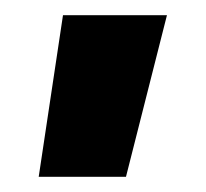

<svg xmlns="http://www.w3.org/2000/svg" viewBox="-20 -113 271 253"><path d="M31 120 63 -93H200L146 120Z"/></svg>

Font: Kanit SemiBold
Style: Regular
Weight: 600
Designer: Katatrad Team
Foundry: CadsonDemak
Version: Version 2.000; ttfautohint (v1.8.3)